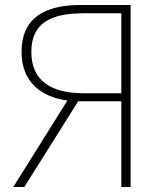

<svg xmlns="http://www.w3.org/2000/svg" viewBox="-20 -746 651 766"><path d="M464 -374H313C180 -374 105 -427 105 -539C105 -652 180 -693 313 -693H464ZM300 -726C157 -726 66 -673 66 -539C66 -420 143 -359 249 -345L33 0H77L292 -342H464V0H501V-726Z"/></svg>

Font: Noto Sans CJK Thin
Style: Regular
Weight: 100
Designer: Ryoko NISHIZUKA (kana & ideographs); Paul D. Hunt (Latin, Greek & Cyrillic); Wenlong ZHANG (bopomofo); Sandoll Communica
Foundry: Adobe Systems Incorporated
Version: Version 1.000;PS 1;hotconv 1.0.78;makeotf.lib2.5.61930